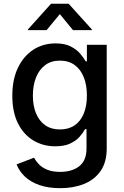

<svg xmlns="http://www.w3.org/2000/svg" viewBox="-20 -777 652 1012"><path d="M297.9 214.8Q234.4 214.8 187.7 198.5Q141.1 182.1 111.1 153.6Q81.1 125 67.4 89.4L159.2 54.2Q168.5 71.3 184.8 88.6Q201.2 106 228.5 117.4Q255.9 128.9 297.4 128.9Q359.9 128.9 397.9 98.9Q436 68.8 436 5.9V-96.2H428.2Q417.5 -76.2 398.9 -55.4Q380.4 -34.7 349.6 -20.3Q318.8 -5.9 271.5 -5.9Q207 -5.9 155.5 -36.9Q104 -67.9 74.5 -127.2Q44.9 -186.5 44.9 -272.5Q44.9 -357.9 74.5 -419.7Q104 -481.4 155.5 -514.9Q207 -548.3 272.9 -548.3Q320.3 -548.3 351.6 -532.7Q382.8 -517.1 401.9 -495.1Q420.9 -473.1 431.6 -453.6H438V-541H542.5V5.4Q542.5 78.1 510 124.5Q477.5 170.9 422.1 192.9Q366.7 214.8 297.9 214.8ZM295.9 -94.7Q341.3 -94.7 373 -116.2Q404.8 -137.7 421.4 -178Q438 -218.3 438 -273.4Q438 -328.6 421.6 -369.9Q405.3 -411.1 373.5 -434.3Q341.8 -457.5 295.9 -457.5Q249.5 -457.5 217.8 -433.6Q186 -409.7 169.7 -368.2Q153.3 -326.7 153.3 -273.4Q153.3 -219.7 169.9 -179.4Q186.5 -139.2 218.3 -116.9Q250 -94.7 295.9 -94.7ZM225.6 -618.2H127V-621.6L249 -757.3H341.8L464.4 -621.6V-618.2H364.7L295.4 -702.6Z"/></svg>

Font: Inter 17pt Medium
Style: Regular
Weight: 500
Version: Version 4.001;git-66647c0bb